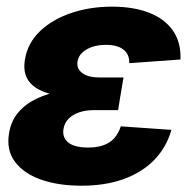

<svg xmlns="http://www.w3.org/2000/svg" viewBox="-20 -559 589 589"><path d="M229.5 10.7Q159.7 10.7 106.4 -7.8Q53.2 -26.4 26.1 -62.5Q-1 -98.6 7.8 -150.4Q13.7 -187.5 35.6 -213.6Q57.6 -239.7 91.8 -256.1Q126 -272.5 169.4 -280Q212.9 -287.6 262.2 -287.6H353L342.3 -221.2H268.6Q242.2 -221.2 222.2 -214.1Q202.1 -207 189.9 -194.3Q177.7 -181.6 174.8 -163.6Q170.4 -137.2 189.5 -121.8Q208.5 -106.4 250.5 -106.4Q278.3 -106.4 298.3 -113.8Q318.4 -121.1 331.1 -135.7Q343.8 -150.4 350.6 -171.4L505.9 -160.6Q490.7 -107.4 453.9 -69.1Q417 -30.8 360.4 -10Q303.7 10.7 229.5 10.7ZM260.7 -257.3Q209.5 -257.3 168.9 -263.4Q128.4 -269.5 101.3 -283.2Q74.2 -296.9 62.5 -319.8Q50.8 -342.8 56.6 -377Q64.9 -427.2 102.8 -463.4Q140.6 -499.5 198.2 -519Q255.9 -538.6 323.7 -538.6Q388.7 -538.6 436.5 -520.3Q484.4 -502 510 -465.8Q535.6 -429.7 533.7 -376.5L376.5 -365.2Q377.4 -392.1 358.9 -406.7Q340.3 -421.4 305.2 -421.4Q269.5 -421.4 245.4 -407.2Q221.2 -393.1 217.8 -370.1Q214.4 -348.6 232.2 -335Q250 -321.3 285.6 -321.3H358.9L348.1 -257.3Z"/></svg>

Font: Inter 24pt ExtraBold
Style: Italic
Weight: 800
Italic angle: -9.3988°
Designer: Rasmus Andersson
Foundry: rsms
Version: Version 4.001;git-66647c0bb